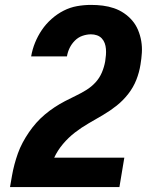

<svg xmlns="http://www.w3.org/2000/svg" viewBox="-20 -763 640 783"><path d="M21 0V-1Q25 -24 29 -47Q33 -70 39 -92.5Q45 -115 53 -137.5Q61 -160 72.5 -181.5Q84 -203 98 -223.5Q112 -244 128 -262Q144 -280 163 -296Q182 -312 202.5 -325.5Q223 -339 245 -350.5Q267 -362 289 -372.5Q311 -383 332 -396Q353 -409 369.5 -427Q386 -445 395.5 -467.5Q405 -490 409 -513Q411 -526 412 -538.5Q413 -551 412 -563.5Q411 -576 407 -587Q403 -598 395 -606.5Q387 -615 375.5 -619Q364 -623 351 -623Q334 -623 316.5 -617Q299 -611 285.5 -597.5Q272 -584 264 -567.5Q256 -551 253 -533H107Q112 -562 123 -589Q134 -616 150.5 -640.5Q167 -665 190 -685.5Q213 -706 239.5 -719.5Q266 -733 294.5 -738Q323 -743 351 -743Q376 -743 399.5 -740Q423 -737 445 -729.5Q467 -722 486 -709Q505 -696 519.5 -679Q534 -662 543 -640.5Q552 -619 556 -595.5Q560 -572 558.5 -548Q557 -524 553 -500Q548 -468 536 -437.5Q524 -407 503 -380Q482 -353 455.5 -332Q429 -311 400 -294Q371 -277 341.5 -260Q312 -243 285.5 -222.5Q259 -202 237 -176Q215 -150 201 -120H487L467 0Z"/></svg>

Font: Iosevka Curly Heavy Extended
Style: Italic
Weight: 900
Width: 7
Italic angle: -9°
Monospace: yes
Designer: Belleve Invis
Foundry: Belleve Invis
Version: Version 11.1.0; ttfautohint (v1.8.3)